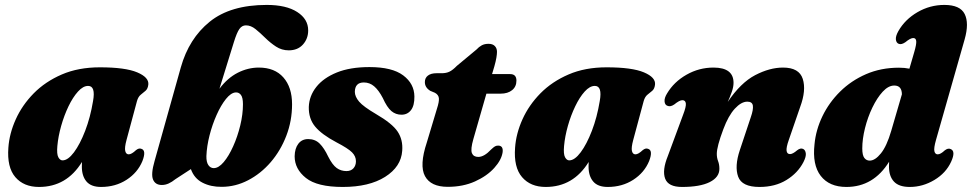

<svg xmlns="http://www.w3.org/2000/svg" viewBox="-20 -747 3948 780"><path d="M494 -178.5Q485.5 -147 488.8 -133.5Q492 -120 503 -120Q514.5 -120 532.5 -137Q544.5 -146.5 554 -142.5Q575.5 -136.5 558.5 -92.5Q539 -45.5 494 -16.5Q449 12.5 390.5 12.5Q350 12.5 331.2 -9.8Q312.5 -32 312.5 -70Q312.5 -79 313 -89Q250.5 12.5 138.5 12.5Q76.5 12.5 42.2 -27.5Q8 -67.5 14 -147Q18 -204.5 44 -262.2Q70 -320 117 -367.8Q164 -415.5 231.2 -444.5Q298.5 -473.5 385.5 -473.5Q489 -473.5 537.5 -453Q586 -432.5 582.5 -403Q580.5 -386 571.2 -378.2Q562 -370.5 551.8 -362.2Q541.5 -354 536.5 -336.5ZM213 -154Q210 -121 217 -108.2Q224 -95.5 234 -95.5Q256 -95.5 280.5 -128.2Q305 -161 326 -215.5Q347 -270 358 -336.5Q369 -398 338 -398Q317.5 -398 296.8 -375Q276 -352 258.2 -315Q240.5 -278 228.5 -235.5Q216.5 -193 213 -154Z M930 -575.5 871.5 -386.5Q904.5 -430.5 946 -451.5Q987.5 -472.5 1031.5 -472.5Q1096 -472.5 1131.2 -432.5Q1166.5 -392.5 1166.5 -323.5Q1166.5 -256 1143.2 -195.5Q1120 -135 1079.8 -88.2Q1039.5 -41.5 988 -14.8Q936.5 12 880.5 12Q836.5 12.5 802.8 -4.8Q769 -22 755.5 -60L692.5 -19Q679 -8 665.5 -1.8Q652 4.5 637.5 4.5Q611 4.5 601.8 -17.5Q592.5 -39.5 608 -93L714.5 -473Q747.5 -590.5 832 -658.8Q916.5 -727 1063.5 -727Q1143 -727 1187.5 -698.2Q1232 -669.5 1232 -623.5Q1232 -590 1210.8 -566.2Q1189.5 -542.5 1153 -542.5Q1124.5 -542.5 1101.2 -557.8Q1078 -573 1057.5 -593.2Q1037 -613.5 1018 -628.8Q999 -644 979 -644Q963 -644 952.5 -629.2Q942 -614.5 930 -575.5ZM937 -371.5Q918 -370 897.8 -344.8Q877.5 -319.5 860 -280.2Q842.5 -241 831.2 -196.8Q820 -152.5 818.5 -113Q818 -88.5 826.5 -76.2Q835 -64 848.5 -64Q868 -64 888.8 -88.5Q909.5 -113 927.2 -152.5Q945 -192 956 -237.2Q967 -282.5 967 -323.5Q967 -351 958.5 -361.8Q950 -372.5 937 -371.5Z M1387.5 -52Q1405.5 -52 1415.8 -63.2Q1426 -74.5 1426 -92Q1426 -112 1410.2 -128Q1394.5 -144 1346.5 -169Q1287 -200.5 1260.2 -232.8Q1233.5 -265 1234.5 -312.5Q1236 -357 1265 -393.8Q1294 -430.5 1348.2 -452.5Q1402.5 -474.5 1481 -474.5Q1573 -474.5 1618 -440.8Q1663 -407 1663.5 -355Q1664 -318.5 1649.8 -299.8Q1635.5 -281 1611 -281Q1587.5 -281 1570 -295.8Q1552.5 -310.5 1535 -349Q1518.5 -380.5 1500.2 -396.2Q1482 -412 1458 -412Q1422 -412 1421.5 -373.5Q1422 -354 1439 -334Q1456 -314 1507 -284Q1573.5 -245.5 1595.5 -212.2Q1617.5 -179 1614 -134.5Q1609.5 -69.5 1544.5 -28.5Q1479.5 12.5 1372.5 12.5Q1268.5 12.5 1222.8 -24Q1177 -60.5 1177 -112Q1177.5 -144 1192 -163Q1206.5 -182 1232 -182Q1260 -182 1278.5 -163.8Q1297 -145.5 1313.5 -110.5Q1330.5 -77 1347.8 -64.5Q1365 -52 1387.5 -52Z M1747 -370 1728 -378Q1706 -391.5 1706 -413.5Q1706 -430.5 1718.5 -440Q1731 -449.5 1753 -449.5H1774Q1793 -449.5 1806.2 -456Q1819.5 -462.5 1836 -479.5L1916 -546Q1925.5 -556.5 1937 -562.8Q1948.5 -569 1964.5 -569Q1981.5 -569 1990.2 -560Q1999 -551 1999 -536.5Q1999 -527 1996.5 -512.2Q1994 -497.5 1988.5 -478L1979 -446H2052.5Q2078 -446 2078 -419.5Q2078 -395 2060.5 -380.8Q2043 -366.5 2013.5 -366.5H1956L1903 -182Q1891 -140 1897.2 -124.8Q1903.5 -109.5 1923 -109.5Q1947 -109.5 1975.5 -140Q1985.5 -149.5 1991 -152.5Q1996.5 -155.5 2003.5 -155.5Q2025 -155.5 2022 -129Q2017.5 -97.5 1988 -64.8Q1958.5 -32 1909.8 -10Q1861 12 1799 12Q1730 12 1706.5 -31.5Q1683 -75 1714 -168.5L1755 -305Q1764.5 -334 1763 -348Q1761.5 -362 1747 -370Z M2552.5 -178.5Q2544 -147 2547.2 -133.5Q2550.5 -120 2561.5 -120Q2573 -120 2591 -137Q2603 -146.5 2612.5 -142.5Q2634 -136.5 2617 -92.5Q2597.5 -45.5 2552.5 -16.5Q2507.5 12.5 2449 12.5Q2408.5 12.5 2389.8 -9.8Q2371 -32 2371 -70Q2371 -79 2371.5 -89Q2309 12.5 2197 12.5Q2135 12.5 2100.8 -27.5Q2066.5 -67.5 2072.5 -147Q2076.5 -204.5 2102.5 -262.2Q2128.5 -320 2175.5 -367.8Q2222.5 -415.5 2289.8 -444.5Q2357 -473.5 2444 -473.5Q2547.5 -473.5 2596 -453Q2644.5 -432.5 2641 -403Q2639 -386 2629.8 -378.2Q2620.5 -370.5 2610.2 -362.2Q2600 -354 2595 -336.5ZM2271.5 -154Q2268.5 -121 2275.5 -108.2Q2282.5 -95.5 2292.5 -95.5Q2314.5 -95.5 2339 -128.2Q2363.5 -161 2384.5 -215.5Q2405.5 -270 2416.5 -336.5Q2427.5 -398 2396.5 -398Q2376 -398 2355.2 -375Q2334.5 -352 2316.8 -315Q2299 -278 2287 -235.5Q2275 -193 2271.5 -154Z M2692 -317Q2681 -320.5 2679.8 -334.8Q2678.5 -349 2690 -367.5Q2718 -414.5 2769 -443.5Q2820 -472.5 2878.5 -472.5Q2960 -472.5 2960 -410.5Q2960 -394 2953 -374Q2946 -354 2936.5 -333Q2989 -411 3048 -441.8Q3107 -472.5 3161 -472.5Q3226.5 -472.5 3241.2 -426.5Q3256 -380.5 3230.5 -312L3184.5 -178.5Q3173.5 -147.5 3175.5 -134.2Q3177.5 -121 3189.5 -121Q3200.5 -121 3218.5 -136.5Q3232 -147 3242.5 -142Q3251.5 -138 3253.5 -124.5Q3255.5 -111 3244 -88.5Q3221 -44 3175 -15.8Q3129 12.5 3065.5 12.5Q2994 12.5 2978.8 -29.2Q2963.5 -71 2985.5 -137L3030 -270.5Q3041 -302 3038.5 -318Q3036 -334 3016 -334Q2991.5 -334 2965.2 -305.5Q2939 -277 2918.5 -222Q2892 -151.5 2892 -122Q2892 -106 2897.2 -92.5Q2902.5 -79 2902.5 -61Q2902.5 -27 2863.2 -7.2Q2824 12.5 2750.5 12.5Q2695 12.5 2682.2 -21.2Q2669.5 -55 2693 -113L2755 -280.5Q2768 -314 2766.2 -327Q2764.5 -340 2752 -340Q2740.5 -340 2719 -322.5Q2703.5 -312 2692 -317Z M3899 -587.5 3782.5 -178.5Q3773 -145 3776 -132.5Q3779 -120 3789.5 -120Q3801 -120 3818 -136Q3831.5 -146.5 3842 -141.5Q3863.5 -133 3844 -90Q3823 -44 3775.8 -15.8Q3728.5 12.5 3676 12.5Q3632 12.5 3611.8 -9.2Q3591.5 -31 3591.5 -70Q3591.5 -80 3592 -90Q3528.5 12.5 3418.5 12.5Q3349 12.5 3314.2 -32.5Q3279.5 -77.5 3289 -161.5Q3294.5 -219.5 3321.2 -275Q3348 -330.5 3393 -375Q3438 -419.5 3498.5 -445.8Q3559 -472 3632 -472Q3655 -472 3674.5 -468L3694 -535Q3703.5 -567.5 3702.2 -580Q3701 -592.5 3690 -592.5Q3678.5 -592.5 3658 -575.5Q3642 -564.5 3631 -569Q3621 -573 3619.5 -586.5Q3618 -600 3629.5 -620.5Q3656.5 -668 3707.2 -697.5Q3758 -727 3816.5 -727Q3880.5 -727 3899 -690Q3917.5 -653 3899 -587.5ZM3483 -144Q3483 -116 3491.5 -105.2Q3500 -94.5 3513 -94.5Q3535 -94.5 3558.8 -124Q3582.5 -153.5 3600.5 -215L3644 -364Q3643.5 -399.5 3613 -399.5Q3589 -399.5 3566 -374.5Q3543 -349.5 3524 -310Q3505 -270.5 3494 -226.2Q3483 -182 3483 -144Z"/></svg>

Font: Fraunces 72pt S050 Black
Style: Italic
Weight: 900
Italic angle: -16°
Version: Version 1.000; ttfautohint (v1.8.3)